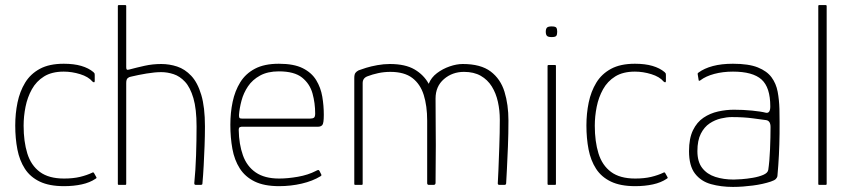

<svg xmlns="http://www.w3.org/2000/svg" viewBox="-20 -728 3355 756"><path d="M232 5Q174 5 136.5 -13Q99 -31 78 -63.5Q57 -96 48.5 -139.5Q40 -183 40 -234Q40 -281 49 -324.5Q58 -368 79 -402.5Q100 -437 137 -457Q174 -477 231 -477Q271 -477 300 -468.5Q329 -460 348 -444Q352 -440 352.5 -438.5Q353 -437 353 -432V-409Q353 -404 350 -404Q347 -404 344 -407Q328 -426 295.5 -436Q263 -446 231 -446Q184 -446 153.5 -427Q123 -408 105.5 -376.5Q88 -345 80.5 -307.5Q73 -270 73 -233Q73 -171 87.5 -124Q102 -77 137 -51Q172 -25 232 -25Q268 -25 295 -31.5Q322 -38 343 -48Q347 -51 350 -47L359 -31Q361 -28 359.5 -26.5Q358 -25 356 -24Q334 -9 302 -2Q270 5 232 5Z M444 -4Q444 -179 444 -354Q444 -529 444 -704Q444 -708 448 -708Q454 -708 460.5 -708Q467 -708 473 -708Q477 -708 477 -704Q477 -644 477 -583.5Q477 -523 477 -463Q477 -457 479 -454.5Q481 -452 488 -454Q518 -462 549.5 -469Q581 -476 615 -476Q647 -476 677.5 -466Q708 -456 733 -429.5Q758 -403 772.5 -354.5Q787 -306 787 -230Q787 -193 785.5 -153.5Q784 -114 782 -76Q780 -38 777 -5Q777 -2 775 -1Q773 0 768 0Q764 0 760 0Q756 0 752 0Q748 0 746.5 -1.5Q745 -3 745 -7Q750 -57 752 -116Q754 -175 754 -230Q754 -299 741.5 -341.5Q729 -384 708.5 -406Q688 -428 663.5 -436Q639 -444 615 -444Q590 -444 557 -438.5Q524 -433 495 -426Q488 -425 482.5 -420Q477 -415 477 -401V-4Q477 0 473 0H448Q444 0 444 -4Z M887 -237Q887 -284 896 -327Q905 -370 926 -404Q947 -438 984 -457.5Q1021 -477 1078 -477Q1137 -477 1172 -459.5Q1207 -442 1225 -412.5Q1243 -383 1249 -347.5Q1255 -312 1255 -276Q1255 -242 1249 -235.5Q1243 -229 1232 -229H931Q930 -229 925 -227.5Q920 -226 920 -216Q921 -160 936.5 -116.5Q952 -73 987 -49Q1022 -25 1079 -25Q1113 -25 1153 -32Q1193 -39 1224 -55Q1229 -58 1232.5 -58.5Q1236 -59 1238 -55L1245 -41Q1246 -39 1245.5 -37.5Q1245 -36 1242 -34Q1211 -15 1168 -5Q1125 5 1079 5Q1020 5 982.5 -13.5Q945 -32 924 -65Q903 -98 895 -142Q887 -186 887 -237ZM1221 -281Q1221 -322 1210.5 -360Q1200 -398 1169.5 -422.5Q1139 -447 1078 -447Q1034 -447 1004 -430.5Q974 -414 956.5 -388Q939 -362 931 -332Q923 -302 921 -275Q921 -268 922.5 -264.5Q924 -261 933 -261H1200Q1211 -261 1216 -264.5Q1221 -268 1221 -281Z M1379 0Q1375 0 1375 -4V-421Q1375 -435 1379.5 -441Q1384 -447 1392 -451Q1402 -455 1421.5 -461Q1441 -467 1466 -471.5Q1491 -476 1515 -476Q1576 -476 1612.5 -454.5Q1649 -433 1668 -398Q1678 -423 1700.5 -440Q1723 -457 1750.5 -466.5Q1778 -476 1802 -476Q1873 -476 1912 -446.5Q1951 -417 1966.5 -366.5Q1982 -316 1982 -253Q1982 -202 1980 -151.5Q1978 -101 1976 -62.5Q1974 -24 1973 -7Q1973 -3 1971 -1.5Q1969 0 1966 0H1947Q1943 0 1941.5 -1.5Q1940 -3 1940 -6Q1941 -17 1942.5 -57Q1944 -97 1946 -151Q1948 -205 1948 -257Q1948 -293 1940.5 -327Q1933 -361 1916.5 -387.5Q1900 -414 1873 -429.5Q1846 -445 1807 -445Q1761 -445 1728 -416.5Q1695 -388 1695 -340Q1695 -281 1695.5 -237Q1696 -193 1696 -157Q1696 -121 1695.5 -85.5Q1695 -50 1695 -8Q1695 0 1687 0H1669Q1662 0 1662 -7V-253Q1662 -311 1648.5 -354Q1635 -397 1603.5 -421Q1572 -445 1517 -445Q1492 -445 1469 -440Q1446 -435 1428 -428Q1408 -421 1408 -401V-4Q1408 0 1404 0Z M2174 -603Q2174 -592 2170.5 -587Q2167 -582 2152 -582Q2138 -582 2133.5 -587Q2129 -592 2129 -603Q2129 -614 2133.5 -619Q2138 -624 2152 -624Q2167 -624 2170.5 -619Q2174 -614 2174 -603ZM2169 -4Q2169 0 2166 0H2140Q2136 0 2136 -4V-468Q2136 -472 2140 -472H2166Q2169 -472 2169 -468Z M2481 5Q2423 5 2385.5 -13Q2348 -31 2327 -63.5Q2306 -96 2297.5 -139.5Q2289 -183 2289 -234Q2289 -281 2298 -324.5Q2307 -368 2328 -402.5Q2349 -437 2386 -457Q2423 -477 2480 -477Q2520 -477 2549 -468.5Q2578 -460 2597 -444Q2601 -440 2601.5 -438.5Q2602 -437 2602 -432V-409Q2602 -404 2599 -404Q2596 -404 2593 -407Q2577 -426 2544.5 -436Q2512 -446 2480 -446Q2433 -446 2402.5 -427Q2372 -408 2354.5 -376.5Q2337 -345 2329.5 -307.5Q2322 -270 2322 -233Q2322 -171 2336.5 -124Q2351 -77 2386 -51Q2421 -25 2481 -25Q2517 -25 2544 -31.5Q2571 -38 2592 -48Q2596 -51 2599 -47L2608 -31Q2610 -28 2608.5 -26.5Q2607 -25 2605 -24Q2583 -9 2551 -2Q2519 5 2481 5Z M2866 8Q2819 8 2779.5 -3Q2740 -14 2716.5 -44.5Q2693 -75 2693 -133Q2693 -183 2708.5 -215Q2724 -247 2750 -264.5Q2776 -282 2807.5 -289Q2839 -296 2870 -296Q2906 -296 2941.5 -292.5Q2977 -289 2996 -284Q3013 -281 3013 -309Q3013 -384 2978.5 -415Q2944 -446 2866 -446Q2826 -446 2792.5 -437Q2759 -428 2738 -412Q2736 -410 2733.5 -410Q2731 -410 2731 -412L2727 -437Q2727 -439 2728 -440Q2729 -441 2730 -442Q2753 -459 2787 -468Q2821 -477 2866 -477Q2928 -477 2964 -462.5Q3000 -448 3018 -423.5Q3036 -399 3042 -367Q3048 -335 3049 -299Q3050 -245 3049.5 -202Q3049 -159 3047 -118.5Q3045 -78 3041 -34Q3040 -29 3035 -23.5Q3030 -18 3015 -13Q3000 -8 2982 -4Q2964 0 2944.5 2.5Q2925 5 2905.5 6.5Q2886 8 2866 8ZM2869 -21Q2879 -21 2900 -22.5Q2921 -24 2944.5 -28Q2968 -32 2985.5 -39.5Q3003 -47 3005 -59Q3010 -92 3012 -140Q3014 -188 3014 -228Q3014 -252 2997 -255Q2981 -257 2945 -262Q2909 -267 2861 -267Q2842 -267 2818.5 -261.5Q2795 -256 2774 -242Q2753 -228 2739.5 -201.5Q2726 -175 2726 -133Q2726 -91 2745 -66.5Q2764 -42 2796.5 -31.5Q2829 -21 2869 -21Z M3202 -4V-704Q3202 -708 3205 -708H3231Q3235 -708 3235 -704V-4Q3235 0 3231 0H3205Q3202 0 3202 -4Z"/></svg>

Font: Glory Thin
Style: Regular
Weight: 100
Designer: Robert Leuschke
Foundry: Robert Leuschke
Version: Version 1.011